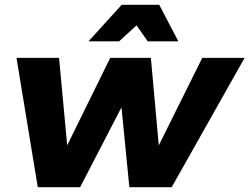

<svg xmlns="http://www.w3.org/2000/svg" viewBox="-20 -783 1043 803"><path d="M698 0H521L488 -334L315 0H138L49 -541H227L261 -175L441 -541H611L644 -175L826 -541H1003ZM726 -610H598L551 -677L478 -610H350L489 -763H646Z"/></svg>

Font: Argentum Novus
Style: Bold Italic
Weight: 700
Designer: Julieta Ulanovsky (font) & Cristiano Sobral (main changes)
Foundry: Julieta Ulanovsky (font) & Cristiano Sobral (main changes)
Version: Version 3.00;November 27, 2020;FontCreator 13.0.0.2655 64-bi